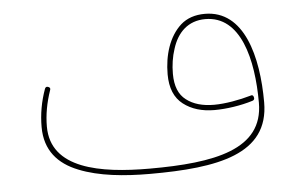

<svg xmlns="http://www.w3.org/2000/svg" viewBox="-41 -542 950 603"><g transform="rotate(-5 434.0 -240.0)"><path d="M82.5 -173.3C82.5 -99.6 122.6 -55.2 185.5 -30.3C248 -4.9 328.6 2.9 409.2 2.9C622.6 2.9 785.6 -25.9 785.6 -189.9C785.6 -334 748 -482.9 624 -482.9C592.8 -482.9 567.4 -474.1 547.9 -457C508.8 -421.9 491.2 -363.8 491.2 -303.7C491.2 -260.3 504.4 -229 530.3 -209C556.2 -189 588.9 -179.2 628.4 -179.2C666 -179.2 711.9 -186 749.5 -197.8C753.4 -199.2 755.4 -201.7 755.4 -205.1C755.4 -206.1 755.4 -207 754.9 -208.5C753.9 -212.9 752 -215.3 748.5 -215.3C747.1 -215.3 746.1 -214.8 744.6 -214.4C709 -204.1 664.1 -195.8 628.4 -195.8C592.3 -195.8 563 -204.1 541 -221.2C519 -237.8 507.8 -265.1 507.8 -303.7C507.8 -331.1 511.7 -357.4 520 -382.3C535.6 -432.1 569.3 -466.3 624 -466.3C735.4 -466.3 769 -327.6 769 -189.9C769 -42.5 614.7 -13.7 409.2 -13.7C253.4 -13.7 99.1 -40 99.1 -173.3C99.1 -210.4 106 -248 119.1 -286.1C119.6 -287.6 120.1 -289.1 120.1 -290C120.1 -293.5 118.2 -295.4 114.7 -296.9C113.3 -297.4 111.8 -297.9 110.8 -297.9C107.4 -297.9 105 -295.9 103.5 -292C89.4 -252.9 82.5 -213.4 82.5 -173.3Z"/></g></svg>

Font: Mikhak Thin
Style: Regular
Weight: 100
Designer: Amin Abedi
Version: Version 3.2